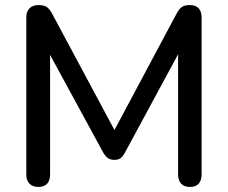

<svg xmlns="http://www.w3.org/2000/svg" viewBox="-20 -732 901 759"><path d="M132 7Q109 7 96.5 -6Q84 -19 84 -42V-663Q84 -687 97 -699.5Q110 -712 132 -712Q153 -712 164.5 -704.5Q176 -697 186 -678L448 -189H417L678 -678Q688 -697 699 -704.5Q710 -712 731 -712Q753 -712 765 -699.5Q777 -687 777 -663V-42Q777 -19 765.5 -6Q754 7 731 7Q708 7 696 -6Q684 -19 684 -42V-558H706L474 -129Q466 -114 457 -107Q448 -100 432 -100Q416 -100 406 -107.5Q396 -115 388 -129L154 -559H178V-42Q178 -19 166.5 -6Q155 7 132 7Z"/></svg>

Font: Nunito ExtraLight SemiBold
Style: Regular
Weight: 600
Version: Version 3.602